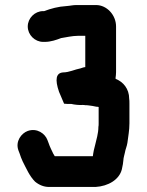

<svg xmlns="http://www.w3.org/2000/svg" viewBox="-20 -693 582 761"><path d="M361 -673H283C268 -673 259 -670 244 -669C210 -667 182 -659 155 -649H151C118 -649 90 -621 90 -588C90 -555 118 -527 151 -527H158C181 -527 204 -535 222 -542C241 -545 267 -551 288 -551H318V-427C312 -427 303 -423 299 -422C277 -418 254 -406 230 -406C202 -404 197 -378 214 -329L234 -282C243 -281 250 -281 256 -281H263C275 -278 294 -276 308 -277C311 -277 314 -277 318 -276C323 -276 328 -276 333 -275L347 -273L362 -270C364 -270 367 -270 371 -269V-204C371 -199 371 -194 370 -190C370 -164 362 -140 357 -118L352 -98C350 -89 349 -81 348 -74H197L191 -84C186 -95 177 -112 173 -125L168 -138C159 -163 127 -187 90 -174C65 -165 40 -133 53 -97L58 -84C61 -74 65 -64 70 -53C85 -24 97 5 119 27C136 41 155 48 174 48H359C409 45 453 19 463 -22L467 -42C468 -47 468 -52 469 -58C469 -67 474 -82 475 -88C477 -101 483 -113 485 -127C488 -153 493 -175 493 -204V-282C493 -290 493 -297 492 -302C492 -341 468 -369 439 -380C438 -381 438 -382 438 -384C439 -391 440 -399 440 -407V-588C440 -634 403 -673 361 -673Z"/></svg>

Font: Electronic
Style: Ti
Weight: 900
Version: Version 1.011